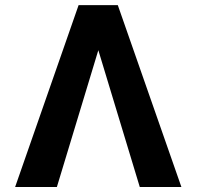

<svg xmlns="http://www.w3.org/2000/svg" viewBox="-20 -748 787 768"><path d="M539.1 0 365.7 -572.3 340.3 -727.5H451.2L705.6 0ZM380.9 -572.3 207.5 0H40.5L294.4 -727.5H405.3Z"/></svg>

Font: Inter 24pt
Style: Bold
Weight: 700
Designer: Rasmus Andersson
Foundry: rsms
Version: Version 4.001;git-66647c0bb